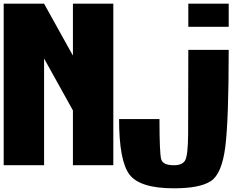

<svg xmlns="http://www.w3.org/2000/svg" viewBox="-20 -895 1290 1040"><path d="M375 -875H593.8V0H375V-296.9L218.8 -578.1V0H0V-875H218.8L375 -593.8ZM1218.8 -875V-750H1000V-875ZM625 -250H843.8Q843.8 -62.5 853.5 -31.2Q863.3 0 921.9 0Q968.8 0 983.4 -27.3Q998 -54.7 999 -168Q1000 -281.2 1000 -625H1218.8Q1218.8 -244.1 1200.2 -98.6Q1181.6 46.9 1122.1 85.9Q1062.5 125 921.9 125Q738.3 125 681.6 50.8Q625 -23.4 625 -250Z"/></svg>

Font: CraftyPE
Style: Regular
Weight: 400
Designer: Erek Butcher
Foundry: Haunted Coop
Version: Version 0.018;April 4, 2024;FontCreator 15.0.0.2962 64-bit